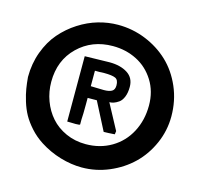

<svg xmlns="http://www.w3.org/2000/svg" viewBox="-111 -870 1058 1020"><g transform="rotate(15 417.5 -360.0)"><path d="M24.4 -359.4Q24.4 -433.6 48.3 -498.3Q72.3 -563 111.8 -608.6Q151.4 -654.3 202.4 -687Q253.4 -719.7 307.9 -735.4Q362.3 -751 416 -751Q495.6 -751 568.1 -721.7Q640.6 -692.4 695.1 -641.1Q749.5 -589.8 782 -514.9Q814.5 -439.9 814.5 -353.5Q814.5 -275.4 783 -203.9Q751.5 -132.3 698.5 -81.1Q645.5 -29.8 573.5 0.7Q501.5 31.2 423.8 31.2Q366.2 31.2 305.4 13.2Q244.6 -4.9 191.4 -39.1Q152.8 -64 123.5 -96.7Q94.2 -129.4 76.9 -160.6Q59.6 -191.9 48.1 -229.7Q36.6 -267.6 32 -296.4Q27.3 -325.2 24.4 -359.4ZM418.9 -634.8Q304.2 -634.8 227.3 -560.1Q150.4 -485.4 150.4 -367.2Q150.4 -313 168.7 -263.4Q187 -213.9 220.2 -176.3Q253.4 -138.7 303.2 -116.2Q353 -93.8 412.1 -93.8Q490.7 -93.8 553.2 -130.6Q615.7 -167.5 650.1 -232.7Q684.6 -297.9 684.6 -378.9Q684.6 -456.1 647.5 -515.1Q610.4 -574.2 550.5 -604.5Q490.7 -634.8 418.9 -634.8ZM287.1 -543.9Q416 -546.9 422.9 -546.9Q483.4 -546.9 522 -522.2Q560.5 -497.6 560.5 -448.2Q560.5 -415.5 551 -392.6Q541.5 -369.6 526.6 -359.6Q511.7 -349.6 499.8 -345.7Q487.8 -341.8 476.6 -341.8L551.3 -202.6L548.8 -184.6Q548.3 -184.6 538.6 -183.8Q528.8 -183.1 514.4 -182.4Q500 -181.6 488.3 -181.6L409.7 -334.5L359.4 -334V-298.8Q359.4 -241.2 357.4 -214.8V-187.5Q357.4 -183.6 334 -183.6Q330.1 -183.6 314.5 -184.1Q298.8 -184.6 287.1 -184.6ZM359.4 -398.4Q366.2 -398.4 391.1 -397.5Q416 -396.5 431.6 -396.5Q459.5 -396.5 474.9 -405Q490.2 -413.6 490.2 -437.5Q490.2 -467.8 472.2 -476.1Q454.1 -484.4 410.2 -484.4Q392.6 -484.4 384.8 -483.4H359.4Z"/></g></svg>

Font: Bowlby One SC
Style: Regular
Weight: 400
Width: 1
Version: Version 1.2